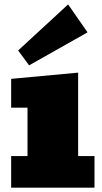

<svg xmlns="http://www.w3.org/2000/svg" viewBox="-20 -869 473 889"><path d="M31.7 0V-146.5H107.4V-370.6H31.7V-503.9L341.8 -532.7V-146.5H417.5V0ZM114.7 -566.4 64 -635.3 295.4 -848.6 385.3 -719.2Z"/></svg>

Font: Bevan
Style: Regular
Weight: 400
Designer: Vernon Adams
Foundry: Vernon Adams
Version: Version 2.100; ttfautohint (v1.8.3)